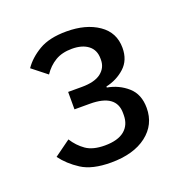

<svg xmlns="http://www.w3.org/2000/svg" viewBox="-80 -777 507 528"><g transform="rotate(-20 173.0 -513.5)"><path d="M155 -546Q193 -546 211.5 -560.5Q230 -575 230 -598V-602Q230 -627 212.5 -640.5Q195 -654 165 -654Q136 -654 116 -642Q96 -630 82 -609L39 -643Q56 -668 86.5 -686Q117 -704 167 -704Q224 -704 260.5 -679Q297 -654 297 -609Q297 -573 274 -552Q251 -531 219 -524V-521Q253 -515 278 -493Q303 -471 303 -431Q303 -382 264.5 -352.5Q226 -323 160 -323Q105 -323 74 -343Q43 -363 24 -389L71 -423Q85 -401 105 -387Q125 -373 160 -373Q198 -373 217.5 -389Q237 -405 237 -434V-440Q237 -495 160 -495H115V-546Z"/></g></svg>

Font: IBM Plex Thai
Style: Regular
Weight: 400
Designer: Mike Abbink, Paul van der Laan, Pieter van Rosmalen, Ben Mitchell, Mark Frömberg
Foundry: Bold Monday
Version: Version 1.0